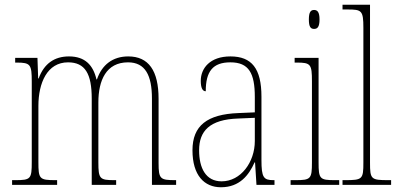

<svg xmlns="http://www.w3.org/2000/svg" viewBox="-20 -780 1677 810"><path d="M31 0H221V-20H214C146 -20 142 -25 142 -97V-333C142 -430 179 -517 267 -517C339 -517 367 -469 367 -364V0H470V-20H463C401 -20 395 -25 395 -95V-348C395 -441 428 -517 520 -517C593 -517 621 -462 621 -364V0H723V-20H719C656 -20 649 -25 649 -92V-363C649 -482 607 -542 521 -542C456 -542 410 -507 389 -445H387C373 -505 339 -542 271 -542C210 -542 166 -512 143 -449H141L138 -536H44V-516H50C109 -516 114 -508 114 -435V-97C114 -25 110 -20 44 -20H31Z M912 10C991 10 1030 -41 1054 -95H1056L1062 0H1138V-20H1134C1092 -20 1083 -31 1083 -105V-372C1083 -491 1042 -542 952 -542C866 -542 827 -492 827 -439C827 -410 834 -395 848 -395C848 -479 878 -517 952 -517C1030 -517 1055 -471 1055 -371V-306L986 -303C854 -298 792 -250 792 -146C792 -40 842 10 912 10ZM915 -15C848 -15 820 -71 820 -146C820 -227 864 -276 985 -280L1055 -283V-185C1055 -96 996 -15 915 -15Z M1305 -658C1319 -658 1328 -666 1328 -698C1328 -729 1319 -738 1305 -738C1291 -738 1283 -729 1283 -698C1283 -666 1291 -658 1305 -658ZM1206 0H1411V-20H1393C1329 -20 1324 -25 1324 -95V-536H1223V-516H1232C1291 -516 1296 -509 1296 -437V-95C1296 -25 1291 -20 1226 -20H1206Z M1425 0H1630V-20H1618C1545 -20 1541 -24 1541 -94V-760H1425V-740H1446C1506 -740 1513 -736 1513 -662V-94C1513 -24 1509 -20 1436 -20H1425Z"/></svg>

Font: Noto Serif Myanmar Condensed Thin
Style: Regular
Weight: 100
Width: 3
Designer: Ben Mitchell and the Monotype Design Team
Foundry: Monotype Imaging Inc.
Version: Version 2.106